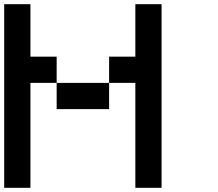

<svg xmlns="http://www.w3.org/2000/svg" viewBox="-20 -895 1040 915"><path d="M0 -875H125V-625H250V-500H125V0H0ZM250 -500H500V-375H250ZM500 -500V-625H625V-875H750V0H625V-500Z"/></svg>

Font: Dogica
Style: Regular
Weight: 400
Monospace: yes
Designer: Roberto Mocci
Version: Version 001.012